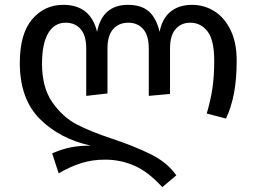

<svg xmlns="http://www.w3.org/2000/svg" viewBox="-20 -559 1062 795"><path d="M960 -308Q960 -231 949 -173.5Q938 -116 916 -68L836 -89Q852 -143 859.5 -193Q867 -243 867 -307Q867 -394 839 -429.5Q811 -465 768 -465Q730 -465 707 -438.5Q684 -412 684 -358V-170L596 -162V-358Q596 -412 573 -438.5Q550 -465 511 -465Q472 -465 448.5 -438.5Q425 -412 425 -358V-172L337 -162V-358Q337 -412 314 -438.5Q291 -465 252 -465Q205 -465 179.5 -421.5Q154 -378 154 -295Q154 -196 197 -135Q240 -74 297.5 -44Q355 -14 443 15Q536 46 604 79.5Q672 113 710 167L652 216Q595 153 537.5 127.5Q480 102 414 102Q362 102 316 116.5Q270 131 223 159L196 76Q235 59 271 51.5Q307 44 356 44Q227 16 144.5 -67Q62 -150 62 -298Q62 -419 113 -479Q164 -539 242 -539Q355 -539 382 -427Q392 -482 424.5 -510.5Q457 -539 509 -539Q565 -539 596 -512Q627 -485 641 -427Q651 -482 686 -510.5Q721 -539 775 -539Q825 -539 867 -513Q909 -487 934.5 -435Q960 -383 960 -308Z"/></svg>

Font: Fira GO
Style: Regular
Weight: 400
Designer: Carrois Corporate
Foundry: Carrois Corporate GbR
Version: Version 0.300